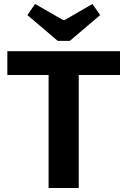

<svg xmlns="http://www.w3.org/2000/svg" viewBox="-20 -948 642 968"><path d="M377 -690V0H225V-690ZM585 -690V-570H17V-690ZM446 -928 485 -872 332 -742H271L118 -872L157 -928L298 -847H306Z"/></svg>

Font: Exo 2
Style: Bold
Weight: 700
Designer: Natanael Gama
Foundry: Natanael Gama
Version: Version 2.010